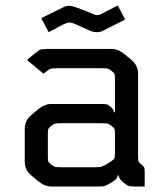

<svg xmlns="http://www.w3.org/2000/svg" viewBox="-20 -678 606 698"><path d="M412 -40H408Q408 -28 386 -15Q368 -4 361.5 -2Q355 0 337 0H166Q142 0 118 -20L94 -40Q70 -60 70 -90V-210Q70 -240 94 -260L118 -280Q142 -300 166 -300H345Q364 -300 369 -298.5Q374 -297 382 -290Q394 -280 394 -270H398V-389Q398 -404 396.5 -408.5Q395 -413 386 -420Q377 -427 372 -428.5Q367 -430 349 -430H187Q169 -430 162.5 -427.5Q156 -425 138 -410L78 -460L102 -480Q120 -495 126.5 -497.5Q133 -500 151 -500H386Q410 -500 434 -480L458 -460Q482 -440 482 -410V-111Q482 -96 483.5 -91.5Q485 -87 494 -80Q503 -73 504.5 -68.5Q506 -64 506 -49V0H471Q453 0 446.5 -2.5Q440 -5 428 -15Q412 -28 412 -40ZM154 -189V-111Q154 -96 155.5 -91.5Q157 -87 166 -80Q175 -73 180 -71.5Q185 -70 203 -70H325Q343 -70 349.5 -72Q356 -74 374 -85Q392 -96 395 -101Q398 -106 398 -121V-189Q398 -204 396.5 -208.5Q395 -213 386 -220Q377 -227 372 -228.5Q367 -230 349 -230H203Q185 -230 180 -228.5Q175 -227 166 -220Q157 -213 155.5 -208.5Q154 -204 154 -189ZM130 -612 209 -651Q219 -657 233 -657Q240 -657 256 -651.5Q272 -646 287 -640Q302 -634 314.5 -628.5Q327 -623 333 -623Q338 -623 346 -626L408 -658L435 -607L356 -567Q345 -561 332 -561Q320 -561 307 -566.5Q294 -572 280 -578.5Q266 -585 253.5 -590.5Q241 -596 233 -596Q223 -596 204 -586L157 -561Z"/></svg>

Font: Electrolize
Style: Regular
Weight: 400
Designer: Valery Zaveryaev
Foundry: Cyreal (www.cyreal.org)
Version: Version 1.002